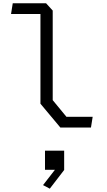

<svg xmlns="http://www.w3.org/2000/svg" viewBox="-20 -785 660 1182"><path d="M351.5 0H540L550.5 -66H389L304.5 -168.5V-720L263.5 -765H58.5L48 -699H229V-146.5ZM245 354.5 286.5 376.5 375 261.5V142.5H257V260.5H318Z"/></svg>

Font: Monaspace Krypton Light
Style: Regular
Weight: 300
Designer: Riley Cran & the Lettermatic Team
Foundry: Lettermatic
Version: Version 1.101 (Monaspace Krypton)